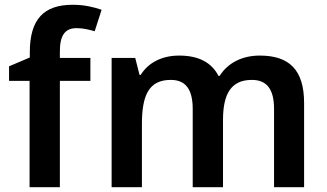

<svg xmlns="http://www.w3.org/2000/svg" viewBox="-20 -785 1370 805"><path d="M359 -446V-542H231V-570C231 -637 253 -667 301 -667C329 -667 356 -660 377 -654L406 -744C371 -756 332 -765 285 -765C165 -765 105 -706 105 -566V-544L18 -507V-446H104V0H231V-446Z M1069 -552C999 -552 937 -524 901 -467H896C867 -523 813 -552 731 -552C660 -552 602 -523 570 -471H565L547 -542H448V0H575V-264C575 -384 603 -450 696 -450C758 -450 788 -411 788 -328V0H915V-282C915 -390 948 -450 1036 -450C1098 -450 1129 -412 1129 -328V0H1255V-353C1255 -493 1192 -552 1069 -552Z"/></svg>

Font: Noto Sans Lao SemiBold
Style: Regular
Weight: 600
Designer: Monotype Design Team
Foundry: Monotype Imaging Inc.
Version: Version 2.003